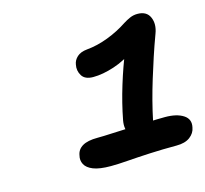

<svg xmlns="http://www.w3.org/2000/svg" viewBox="-73 -913 644 604"><g transform="rotate(-15 249.0 -611.5)"><path d="M340 -453Q312 -453 299.5 -472.5Q287 -492 292 -520Q302 -573 319 -628.5Q336 -684 356 -733L375 -725Q344 -701 306 -688.5Q268 -676 237 -676Q210 -676 200 -692.5Q190 -709 194 -728Q196 -742 207.5 -752.5Q219 -763 240 -765Q274 -768 309.5 -781.5Q345 -795 375 -815Q386 -822 397.5 -827Q409 -832 422 -832Q452 -832 462 -809Q472 -786 461 -757Q448 -722 437 -688.5Q426 -655 416 -622.5Q406 -590 397.5 -557.5Q389 -525 382 -491Q379 -473 368 -463Q357 -453 340 -453ZM218 -391Q181 -391 161 -399Q141 -407 134 -420.5Q127 -434 131 -449Q134 -468 151 -478Q168 -488 200 -488Q219 -488 247 -489.5Q275 -491 305.5 -492Q336 -493 366.5 -494.5Q397 -496 422 -496Q460 -496 481.5 -482Q503 -468 497 -442Q494 -424 478 -412Q462 -400 434 -400Q388 -400 347 -398Q306 -396 273.5 -393.5Q241 -391 218 -391Z"/></g></svg>

Font: Shantell Sans Medium
Style: Italic
Weight: 500
Italic angle: -11°
Designer: Stephen Nixon, Anya Danilova, Shantell Martin
Foundry: Arrow Type
Version: Version 1.011;[c5ecc13dd]